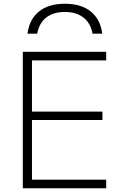

<svg xmlns="http://www.w3.org/2000/svg" viewBox="-20 -1007 666 1027"><path d="M327 -987Q414 -987 465.5 -945.5Q517 -904 527 -827H475Q465 -883 426.5 -913Q388 -943 327 -943Q265 -943 227 -913Q189 -883 179 -827H127Q137 -904 188.5 -945.5Q240 -987 327 -987ZM102 0V-730H548V-684H151V-410H528V-365H151V-46H548V0Z"/></svg>

Font: M PLUS 2 Light
Style: Regular
Weight: 300
Designer: Coji Morishita
Foundry: UNDERFOREST DESIGN
Version: Version 1.001